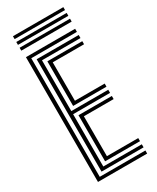

<svg xmlns="http://www.w3.org/2000/svg" viewBox="-235 -1001 869 1066"><g transform="rotate(-30 199.5 -468.5)"><path d="M55.5 0V-800H370.8V-780.2H78.2V-19.8H370.8V0ZM101.2 -39.8V-760.2H370.8V-740.5H124V-414.8H360.8V-394.8H124V-59.5H370.8V-39.8ZM147 -434.5V-720.5H370.8V-700.8H170V-454.5H360.8V-434.5ZM147 -79.5V-375H360.8V-355H170V-99.2H370.8V-79.5ZM51.2 -918.2V-936.8H374.2V-918.2ZM51.2 -881.2V-899.8H374.2V-881.2ZM51.2 -844.2V-862.8H374.2V-844.2Z"/></g></svg>

Font: Big Shoulders Inline Text
Style: Bold
Weight: 700
Designer: Patric King
Foundry: XO Type Co
Version: Version 1.000